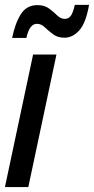

<svg xmlns="http://www.w3.org/2000/svg" viewBox="-23 -762 383 782"><path d="M-2.9 0 111.8 -540H207L92.3 0ZM26.4 -607.4Q38.6 -667.5 62 -704.3Q85.4 -741.2 129.4 -741.2Q158.2 -741.2 176.8 -727.3Q195.3 -713.4 210 -699.2Q224.6 -685.1 240.7 -685.1Q255.9 -685.1 265.1 -697.3Q274.4 -709.5 281.7 -742.2H339.8Q326.7 -667.5 299.6 -637.9Q272.5 -608.4 239.7 -608.4Q211.9 -608.4 193.1 -622.6Q174.3 -636.7 159.4 -650.9Q144.5 -665 127.4 -665Q96.7 -665 84.5 -607.4Z"/></svg>

Font: Open Sans Condensed SemiBold
Style: Italic
Weight: 600
Width: 3
Italic angle: -12°
Designer: Monotype Design Team
Foundry: Monotype Imaging Inc.
Version: Version 3.000; ttfautohint (v1.8.4)